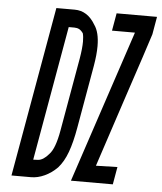

<svg xmlns="http://www.w3.org/2000/svg" viewBox="-53 -780 707 838"><g transform="rotate(5 300.5 -361.5)"><path d="M160 -734H240.5Q297 -734 331 -676Q353.5 -644.5 353.5 -583.5Q353.5 -547 345 -497.5L296.5 -221.5Q285.5 -158 269.5 -114Q253.5 -70 228.5 -42Q203 -16.5 173.2 -2.8Q143.5 11 114 11H28.5ZM185 -97Q210.5 -123 224.5 -203.5L281 -524.5Q288.5 -569 288.5 -598.5Q288.5 -620 284.5 -634.5Q275.5 -647 266.5 -651.5Q257.5 -656 245.5 -656H221L117 -66L138 -67Q161 -68.5 185 -97ZM511 -657H410.5L424 -734H601L587.5 -656.5Q579 -629.5 553.8 -552.8Q528.5 -476 493.5 -371L392 -63.5L486 -66L472.5 11H289Z"/></g></svg>

Font: JuliaMono Light
Style: Italic
Weight: 300
Italic angle: -9°
Monospace: yes
Designer: cormullion
Foundry: corm
Version: Version 0.054; ttfautohint (v1.8.4)